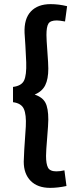

<svg xmlns="http://www.w3.org/2000/svg" viewBox="-20 -739 380 930"><path d="M148 -281Q186 -268 200 -241.5Q214 -215 214 -160Q214 -137 208.5 -72Q203 -7 203 16Q203 55 212.5 73Q222 91 253 91Q272 91 292 86L302 162Q260 171 223 171Q162 171 128.5 137Q95 103 95 44Q95 14 105 -126Q108 -184 95.5 -211.5Q83 -239 43 -244V-318Q84 -323 96.5 -349Q109 -375 107 -437Q106 -465 103 -517.5Q100 -570 99 -579Q96 -648 129.5 -683.5Q163 -719 225 -719Q265 -719 305 -709L295 -635Q267 -640 255 -640Q224 -640 214.5 -624.5Q205 -609 205 -570Q205 -548 209.5 -489Q214 -430 214 -407Q214 -356 199 -326Q184 -296 148 -281Z"/></svg>

Font: Bree Serif
Style: Regular
Weight: 400
Designer: Veronika Burian, Jos Scaglione
Foundry: TypeTogether
Version: Version 1.001